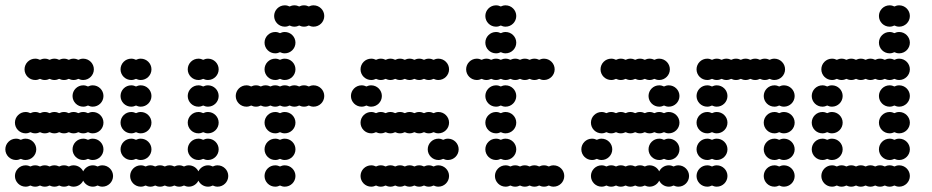

<svg xmlns="http://www.w3.org/2000/svg" viewBox="-20 -700 3496 720"><path d="M36 -40C36 -18 54 0 76 0C82.5 0 88.6 -1.6 94 -4.3C99.4 -1.6 105.5 0 112 0C118.5 0 124.6 -1.6 130 -4.3C135.4 -1.6 141.5 0 148 0C154.5 0 160.6 -1.6 166 -4.3C171.4 -1.6 177.5 0 184 0C190.5 0 196.6 -1.6 202 -4.3C207.4 -1.6 213.5 0 220 0C226.5 0 232.6 -1.6 238 -4.3C243.4 -1.6 249.5 0 256 0C271.8 0 285.5 -9.3 292 -22.6C298.5 -9.3 312.2 0 328 0C334.5 0 340.6 -1.6 346 -4.3C351.4 -1.6 357.5 0 364 0C386 0 404 -18 404 -40C404 -62 386 -80 364 -80C357.5 -80 351.4 -78.4 346 -75.7C340.6 -78.4 334.5 -80 328 -80C312.2 -80 298.5 -70.7 292 -57.4C285.5 -70.7 271.8 -80 256 -80C249.5 -80 243.4 -78.4 238 -75.7C232.6 -78.4 226.5 -80 220 -80C213.5 -80 207.4 -78.4 202 -75.7C196.6 -78.4 190.5 -80 184 -80C177.5 -80 171.4 -78.4 166 -75.7C160.6 -78.4 154.5 -80 148 -80C141.5 -80 135.4 -78.4 130 -75.7C124.6 -78.4 118.5 -80 112 -80C105.5 -80 99.4 -78.4 94 -75.7C88.6 -78.4 82.5 -80 76 -80C54 -80 36 -62 36 -40ZM252 -140C252 -118 270 -100 292 -100C298.5 -100 304.6 -101.6 310 -104.3C315.4 -101.6 321.5 -100 328 -100C350 -100 368 -118 368 -140C368 -162 350 -180 328 -180C321.5 -180 315.4 -178.4 310 -175.7C304.6 -178.4 298.5 -180 292 -180C270 -180 252 -162 252 -140ZM0 -140C0 -118 18 -100 40 -100C46.5 -100 52.6 -101.6 58 -104.3C63.4 -101.6 69.5 -100 76 -100C98 -100 116 -118 116 -140C116 -162 98 -180 76 -180C69.5 -180 63.4 -178.4 58 -175.7C52.6 -178.4 46.5 -180 40 -180C18 -180 0 -162 0 -140ZM36 -240C36 -218 54 -200 76 -200C82.5 -200 88.6 -201.6 94 -204.3C99.4 -201.6 105.5 -200 112 -200C118.5 -200 124.6 -201.6 130 -204.3C135.4 -201.6 141.5 -200 148 -200C154.5 -200 160.6 -201.6 166 -204.3C171.4 -201.6 177.5 -200 184 -200C190.5 -200 196.6 -201.6 202 -204.3C207.4 -201.6 213.5 -200 220 -200C226.5 -200 232.6 -201.6 238 -204.3C243.4 -201.6 249.5 -200 256 -200C262.5 -200 268.6 -201.6 274 -204.3C279.4 -201.6 285.5 -200 292 -200C298.5 -200 304.6 -201.6 310 -204.3C315.4 -201.6 321.5 -200 328 -200C350 -200 368 -218 368 -240C368 -262 350 -280 328 -280C321.5 -280 315.4 -278.4 310 -275.7C304.6 -278.4 298.5 -280 292 -280C285.5 -280 279.4 -278.4 274 -275.7C268.6 -278.4 262.5 -280 256 -280C249.5 -280 243.4 -278.4 238 -275.7C232.6 -278.4 226.5 -280 220 -280C213.5 -280 207.4 -278.4 202 -275.7C196.6 -278.4 190.5 -280 184 -280C177.5 -280 171.4 -278.4 166 -275.7C160.6 -278.4 154.5 -280 148 -280C141.5 -280 135.4 -278.4 130 -275.7C124.6 -278.4 118.5 -280 112 -280C105.5 -280 99.4 -278.4 94 -275.7C88.6 -278.4 82.5 -280 76 -280C54 -280 36 -262 36 -240ZM252 -340C252 -318 270 -300 292 -300C298.5 -300 304.6 -301.6 310 -304.3C315.4 -301.6 321.5 -300 328 -300C350 -300 368 -318 368 -340C368 -362 350 -380 328 -380C321.5 -380 315.4 -378.4 310 -375.7C304.6 -378.4 298.5 -380 292 -380C270 -380 252 -362 252 -340ZM72 -440C72 -418 90 -400 112 -400C118.5 -400 124.6 -401.6 130 -404.3C135.4 -401.6 141.5 -400 148 -400C154.5 -400 160.6 -401.6 166 -404.3C171.4 -401.6 177.5 -400 184 -400C190.5 -400 196.6 -401.6 202 -404.3C207.4 -401.6 213.5 -400 220 -400C226.5 -400 232.6 -401.6 238 -404.3C243.4 -401.6 249.5 -400 256 -400C262.5 -400 268.6 -401.6 274 -404.3C279.4 -401.6 285.5 -400 292 -400C314 -400 332 -418 332 -440C332 -462 314 -480 292 -480C285.5 -480 279.4 -478.4 274 -475.7C268.6 -478.4 262.5 -480 256 -480C249.5 -480 243.4 -478.4 238 -475.7C232.6 -478.4 226.5 -480 220 -480C213.5 -480 207.4 -478.4 202 -475.7C196.6 -478.4 190.5 -480 184 -480C177.5 -480 171.4 -478.4 166 -475.7C160.6 -478.4 154.5 -480 148 -480C141.5 -480 135.4 -478.4 130 -475.7C124.6 -478.4 118.5 -480 112 -480C90 -480 72 -462 72 -440Z M468 -40C468 -18 486 0 508 0C514.5 0 520.6 -1.6 526 -4.3C531.4 -1.6 537.5 0 544 0C550.5 0 556.6 -1.6 562 -4.3C567.4 -1.6 573.5 0 580 0C586.5 0 592.6 -1.6 598 -4.3C603.4 -1.6 609.5 0 616 0C622.5 0 628.6 -1.6 634 -4.3C639.4 -1.6 645.5 0 652 0C658.5 0 664.6 -1.6 670 -4.3C675.4 -1.6 681.5 0 688 0C703.8 0 717.5 -9.3 724 -22.6C730.5 -9.3 744.2 0 760 0C766.5 0 772.6 -1.6 778 -4.3C783.4 -1.6 789.5 0 796 0C818 0 836 -18 836 -40C836 -62 818 -80 796 -80C789.5 -80 783.4 -78.4 778 -75.7C772.6 -78.4 766.5 -80 760 -80C744.2 -80 730.5 -70.7 724 -57.4C717.5 -70.7 703.8 -80 688 -80C681.5 -80 675.4 -78.4 670 -75.7C664.6 -78.4 658.5 -80 652 -80C645.5 -80 639.4 -78.4 634 -75.7C628.6 -78.4 622.5 -80 616 -80C609.5 -80 603.4 -78.4 598 -75.7C592.6 -78.4 586.5 -80 580 -80C573.5 -80 567.4 -78.4 562 -75.7C556.6 -78.4 550.5 -80 544 -80C537.5 -80 531.4 -78.4 526 -75.7C520.6 -78.4 514.5 -80 508 -80C486 -80 468 -62 468 -40ZM684 -140C684 -118 702 -100 724 -100C730.5 -100 736.6 -101.6 742 -104.3C747.4 -101.6 753.5 -100 760 -100C782 -100 800 -118 800 -140C800 -162 782 -180 760 -180C753.5 -180 747.4 -178.4 742 -175.7C736.6 -178.4 730.5 -180 724 -180C702 -180 684 -162 684 -140ZM432 -140C432 -118 450 -100 472 -100C478.5 -100 484.6 -101.6 490 -104.3C495.4 -101.6 501.5 -100 508 -100C530 -100 548 -118 548 -140C548 -162 530 -180 508 -180C501.5 -180 495.4 -178.4 490 -175.7C484.6 -178.4 478.5 -180 472 -180C450 -180 432 -162 432 -140ZM684 -240C684 -218 702 -200 724 -200C730.5 -200 736.6 -201.6 742 -204.3C747.4 -201.6 753.5 -200 760 -200C782 -200 800 -218 800 -240C800 -262 782 -280 760 -280C753.5 -280 747.4 -278.4 742 -275.7C736.6 -278.4 730.5 -280 724 -280C702 -280 684 -262 684 -240ZM432 -240C432 -218 450 -200 472 -200C478.5 -200 484.6 -201.6 490 -204.3C495.4 -201.6 501.5 -200 508 -200C530 -200 548 -218 548 -240C548 -262 530 -280 508 -280C501.5 -280 495.4 -278.4 490 -275.7C484.6 -278.4 478.5 -280 472 -280C450 -280 432 -262 432 -240ZM684 -340C684 -318 702 -300 724 -300C730.5 -300 736.6 -301.6 742 -304.3C747.4 -301.6 753.5 -300 760 -300C782 -300 800 -318 800 -340C800 -362 782 -380 760 -380C753.5 -380 747.4 -378.4 742 -375.7C736.6 -378.4 730.5 -380 724 -380C702 -380 684 -362 684 -340ZM432 -340C432 -318 450 -300 472 -300C478.5 -300 484.6 -301.6 490 -304.3C495.4 -301.6 501.5 -300 508 -300C530 -300 548 -318 548 -340C548 -362 530 -380 508 -380C501.5 -380 495.4 -378.4 490 -375.7C484.6 -378.4 478.5 -380 472 -380C450 -380 432 -362 432 -340ZM684 -440C684 -418 702 -400 724 -400C730.5 -400 736.6 -401.6 742 -404.3C747.4 -401.6 753.5 -400 760 -400C782 -400 800 -418 800 -440C800 -462 782 -480 760 -480C753.5 -480 747.4 -478.4 742 -475.7C736.6 -478.4 730.5 -480 724 -480C702 -480 684 -462 684 -440ZM432 -440C432 -418 450 -400 472 -400C478.5 -400 484.6 -401.6 490 -404.3C495.4 -401.6 501.5 -400 508 -400C530 -400 548 -418 548 -440C548 -462 530 -480 508 -480C501.5 -480 495.4 -478.4 490 -475.7C484.6 -478.4 478.5 -480 472 -480C450 -480 432 -462 432 -440Z M972 -40C972 -18 990 0 1012 0C1018.5 0 1024.6 -1.6 1030 -4.3C1035.4 -1.6 1041.5 0 1048 0C1070 0 1088 -18 1088 -40C1088 -62 1070 -80 1048 -80C1041.5 -80 1035.4 -78.4 1030 -75.7C1024.6 -78.4 1018.5 -80 1012 -80C990 -80 972 -62 972 -40ZM972 -140C972 -118 990 -100 1012 -100C1018.5 -100 1024.6 -101.6 1030 -104.3C1035.4 -101.6 1041.5 -100 1048 -100C1070 -100 1088 -118 1088 -140C1088 -162 1070 -180 1048 -180C1041.5 -180 1035.4 -178.4 1030 -175.7C1024.6 -178.4 1018.5 -180 1012 -180C990 -180 972 -162 972 -140ZM972 -240C972 -218 990 -200 1012 -200C1018.5 -200 1024.6 -201.6 1030 -204.3C1035.4 -201.6 1041.5 -200 1048 -200C1070 -200 1088 -218 1088 -240C1088 -262 1070 -280 1048 -280C1041.5 -280 1035.4 -278.4 1030 -275.7C1024.6 -278.4 1018.5 -280 1012 -280C990 -280 972 -262 972 -240ZM864 -340C864 -318 882 -300 904 -300C910.5 -300 916.6 -301.6 922 -304.3C927.4 -301.6 933.5 -300 940 -300C946.5 -300 952.6 -301.6 958 -304.3C963.4 -301.6 969.5 -300 976 -300C982.5 -300 988.6 -301.6 994 -304.3C999.4 -301.6 1005.5 -300 1012 -300C1018.5 -300 1024.6 -301.6 1030 -304.3C1035.4 -301.6 1041.5 -300 1048 -300C1054.5 -300 1060.6 -301.6 1066 -304.3C1071.4 -301.6 1077.5 -300 1084 -300C1090.5 -300 1096.6 -301.6 1102 -304.3C1107.4 -301.6 1113.5 -300 1120 -300C1126.5 -300 1132.6 -301.6 1138 -304.3C1143.4 -301.6 1149.5 -300 1156 -300C1178 -300 1196 -318 1196 -340C1196 -362 1178 -380 1156 -380C1149.5 -380 1143.4 -378.4 1138 -375.7C1132.6 -378.4 1126.5 -380 1120 -380C1113.5 -380 1107.4 -378.4 1102 -375.7C1096.6 -378.4 1090.5 -380 1084 -380C1077.5 -380 1071.4 -378.4 1066 -375.7C1060.6 -378.4 1054.5 -380 1048 -380C1041.5 -380 1035.4 -378.4 1030 -375.7C1024.6 -378.4 1018.5 -380 1012 -380C1005.5 -380 999.4 -378.4 994 -375.7C988.6 -378.4 982.5 -380 976 -380C969.5 -380 963.4 -378.4 958 -375.7C952.6 -378.4 946.5 -380 940 -380C933.5 -380 927.4 -378.4 922 -375.7C916.6 -378.4 910.5 -380 904 -380C882 -380 864 -362 864 -340ZM972 -440C972 -418 990 -400 1012 -400C1018.5 -400 1024.6 -401.6 1030 -404.3C1035.4 -401.6 1041.5 -400 1048 -400C1070 -400 1088 -418 1088 -440C1088 -462 1070 -480 1048 -480C1041.5 -480 1035.4 -478.4 1030 -475.7C1024.6 -478.4 1018.5 -480 1012 -480C990 -480 972 -462 972 -440ZM972 -540C972 -518 990 -500 1012 -500C1018.5 -500 1024.6 -501.6 1030 -504.3C1035.4 -501.6 1041.5 -500 1048 -500C1070 -500 1088 -518 1088 -540C1088 -562 1070 -580 1048 -580C1041.5 -580 1035.4 -578.4 1030 -575.7C1024.6 -578.4 1018.5 -580 1012 -580C990 -580 972 -562 972 -540ZM1008 -640C1008 -618 1026 -600 1048 -600C1054.5 -600 1060.6 -601.6 1066 -604.3C1071.4 -601.6 1077.5 -600 1084 -600C1090.5 -600 1096.6 -601.6 1102 -604.3C1107.4 -601.6 1113.5 -600 1120 -600C1126.5 -600 1132.6 -601.6 1138 -604.3C1143.4 -601.6 1149.5 -600 1156 -600C1178 -600 1196 -618 1196 -640C1196 -662 1178 -680 1156 -680C1149.5 -680 1143.4 -678.4 1138 -675.7C1132.6 -678.4 1126.5 -680 1120 -680C1113.5 -680 1107.4 -678.4 1102 -675.7C1096.6 -678.4 1090.5 -680 1084 -680C1077.5 -680 1071.4 -678.4 1066 -675.7C1060.6 -678.4 1054.5 -680 1048 -680C1026 -680 1008 -662 1008 -640Z M1332 -40C1332 -18 1350 0 1372 0C1378.5 0 1384.6 -1.6 1390 -4.3C1395.4 -1.6 1401.5 0 1408 0C1414.5 0 1420.6 -1.6 1426 -4.3C1431.4 -1.6 1437.5 0 1444 0C1450.5 0 1456.6 -1.6 1462 -4.3C1467.4 -1.6 1473.5 0 1480 0C1486.5 0 1492.6 -1.6 1498 -4.3C1503.4 -1.6 1509.5 0 1516 0C1522.5 0 1528.6 -1.6 1534 -4.3C1539.4 -1.6 1545.5 0 1552 0C1558.5 0 1564.6 -1.6 1570 -4.3C1575.4 -1.6 1581.5 0 1588 0C1594.5 0 1600.6 -1.6 1606 -4.3C1611.4 -1.6 1617.5 0 1624 0C1646 0 1664 -18 1664 -40C1664 -62 1646 -80 1624 -80C1617.5 -80 1611.4 -78.4 1606 -75.7C1600.6 -78.4 1594.5 -80 1588 -80C1581.5 -80 1575.4 -78.4 1570 -75.7C1564.6 -78.4 1558.5 -80 1552 -80C1545.5 -80 1539.4 -78.4 1534 -75.7C1528.6 -78.4 1522.5 -80 1516 -80C1509.5 -80 1503.4 -78.4 1498 -75.7C1492.6 -78.4 1486.5 -80 1480 -80C1473.5 -80 1467.4 -78.4 1462 -75.7C1456.6 -78.4 1450.5 -80 1444 -80C1437.5 -80 1431.4 -78.4 1426 -75.7C1420.6 -78.4 1414.5 -80 1408 -80C1401.5 -80 1395.4 -78.4 1390 -75.7C1384.6 -78.4 1378.5 -80 1372 -80C1350 -80 1332 -62 1332 -40ZM1584 -140C1584 -118 1602 -100 1624 -100C1630.5 -100 1636.6 -101.6 1642 -104.3C1647.4 -101.6 1653.5 -100 1660 -100C1682 -100 1700 -118 1700 -140C1700 -162 1682 -180 1660 -180C1653.5 -180 1647.4 -178.4 1642 -175.7C1636.6 -178.4 1630.5 -180 1624 -180C1602 -180 1584 -162 1584 -140ZM1332 -240C1332 -218 1350 -200 1372 -200C1378.5 -200 1384.6 -201.6 1390 -204.3C1395.4 -201.6 1401.5 -200 1408 -200C1414.5 -200 1420.6 -201.6 1426 -204.3C1431.4 -201.6 1437.5 -200 1444 -200C1450.5 -200 1456.6 -201.6 1462 -204.3C1467.4 -201.6 1473.5 -200 1480 -200C1486.5 -200 1492.6 -201.6 1498 -204.3C1503.4 -201.6 1509.5 -200 1516 -200C1522.5 -200 1528.6 -201.6 1534 -204.3C1539.4 -201.6 1545.5 -200 1552 -200C1558.5 -200 1564.6 -201.6 1570 -204.3C1575.4 -201.6 1581.5 -200 1588 -200C1594.5 -200 1600.6 -201.6 1606 -204.3C1611.4 -201.6 1617.5 -200 1624 -200C1646 -200 1664 -218 1664 -240C1664 -262 1646 -280 1624 -280C1617.5 -280 1611.4 -278.4 1606 -275.7C1600.6 -278.4 1594.5 -280 1588 -280C1581.5 -280 1575.4 -278.4 1570 -275.7C1564.6 -278.4 1558.5 -280 1552 -280C1545.5 -280 1539.4 -278.4 1534 -275.7C1528.6 -278.4 1522.5 -280 1516 -280C1509.5 -280 1503.4 -278.4 1498 -275.7C1492.6 -278.4 1486.5 -280 1480 -280C1473.5 -280 1467.4 -278.4 1462 -275.7C1456.6 -278.4 1450.5 -280 1444 -280C1437.5 -280 1431.4 -278.4 1426 -275.7C1420.6 -278.4 1414.5 -280 1408 -280C1401.5 -280 1395.4 -278.4 1390 -275.7C1384.6 -278.4 1378.5 -280 1372 -280C1350 -280 1332 -262 1332 -240ZM1296 -340C1296 -318 1314 -300 1336 -300C1342.5 -300 1348.6 -301.6 1354 -304.3C1359.4 -301.6 1365.5 -300 1372 -300C1394 -300 1412 -318 1412 -340C1412 -362 1394 -380 1372 -380C1365.5 -380 1359.4 -378.4 1354 -375.7C1348.6 -378.4 1342.5 -380 1336 -380C1314 -380 1296 -362 1296 -340ZM1332 -440C1332 -418 1350 -400 1372 -400C1378.5 -400 1384.6 -401.6 1390 -404.3C1395.4 -401.6 1401.5 -400 1408 -400C1414.5 -400 1420.6 -401.6 1426 -404.3C1431.4 -401.6 1437.5 -400 1444 -400C1450.5 -400 1456.6 -401.6 1462 -404.3C1467.4 -401.6 1473.5 -400 1480 -400C1486.5 -400 1492.6 -401.6 1498 -404.3C1503.4 -401.6 1509.5 -400 1516 -400C1522.5 -400 1528.6 -401.6 1534 -404.3C1539.4 -401.6 1545.5 -400 1552 -400C1558.5 -400 1564.6 -401.6 1570 -404.3C1575.4 -401.6 1581.5 -400 1588 -400C1594.5 -400 1600.6 -401.6 1606 -404.3C1611.4 -401.6 1617.5 -400 1624 -400C1646 -400 1664 -418 1664 -440C1664 -462 1646 -480 1624 -480C1617.5 -480 1611.4 -478.4 1606 -475.7C1600.6 -478.4 1594.5 -480 1588 -480C1581.5 -480 1575.4 -478.4 1570 -475.7C1564.6 -478.4 1558.5 -480 1552 -480C1545.5 -480 1539.4 -478.4 1534 -475.7C1528.6 -478.4 1522.5 -480 1516 -480C1509.5 -480 1503.4 -478.4 1498 -475.7C1492.6 -478.4 1486.5 -480 1480 -480C1473.5 -480 1467.4 -478.4 1462 -475.7C1456.6 -478.4 1450.5 -480 1444 -480C1437.5 -480 1431.4 -478.4 1426 -475.7C1420.6 -478.4 1414.5 -480 1408 -480C1401.5 -480 1395.4 -478.4 1390 -475.7C1384.6 -478.4 1378.5 -480 1372 -480C1350 -480 1332 -462 1332 -440Z M1836 -40C1836 -18 1854 0 1876 0C1882.5 0 1888.6 -1.6 1894 -4.3C1899.4 -1.6 1905.5 0 1912 0C1918.5 0 1924.6 -1.6 1930 -4.3C1935.4 -1.6 1941.5 0 1948 0C1954.5 0 1960.6 -1.6 1966 -4.3C1971.4 -1.6 1977.5 0 1984 0C1990.5 0 1996.6 -1.6 2002 -4.3C2007.4 -1.6 2013.5 0 2020 0C2026.5 0 2032.6 -1.6 2038 -4.3C2043.4 -1.6 2049.5 0 2056 0C2078 0 2096 -18 2096 -40C2096 -62 2078 -80 2056 -80C2049.5 -80 2043.4 -78.4 2038 -75.7C2032.6 -78.4 2026.5 -80 2020 -80C2013.5 -80 2007.4 -78.4 2002 -75.7C1996.6 -78.4 1990.5 -80 1984 -80C1977.5 -80 1971.4 -78.4 1966 -75.7C1960.6 -78.4 1954.5 -80 1948 -80C1941.5 -80 1935.4 -78.4 1930 -75.7C1924.6 -78.4 1918.5 -80 1912 -80C1905.5 -80 1899.4 -78.4 1894 -75.7C1888.6 -78.4 1882.5 -80 1876 -80C1854 -80 1836 -62 1836 -40ZM1800 -140C1800 -118 1818 -100 1840 -100C1846.5 -100 1852.6 -101.6 1858 -104.3C1863.4 -101.6 1869.5 -100 1876 -100C1898 -100 1916 -118 1916 -140C1916 -162 1898 -180 1876 -180C1869.5 -180 1863.4 -178.4 1858 -175.7C1852.6 -178.4 1846.5 -180 1840 -180C1818 -180 1800 -162 1800 -140ZM1800 -240C1800 -218 1818 -200 1840 -200C1846.5 -200 1852.6 -201.6 1858 -204.3C1863.4 -201.6 1869.5 -200 1876 -200C1898 -200 1916 -218 1916 -240C1916 -262 1898 -280 1876 -280C1869.5 -280 1863.4 -278.4 1858 -275.7C1852.6 -278.4 1846.5 -280 1840 -280C1818 -280 1800 -262 1800 -240ZM1800 -340C1800 -318 1818 -300 1840 -300C1846.5 -300 1852.6 -301.6 1858 -304.3C1863.4 -301.6 1869.5 -300 1876 -300C1898 -300 1916 -318 1916 -340C1916 -362 1898 -380 1876 -380C1869.5 -380 1863.4 -378.4 1858 -375.7C1852.6 -378.4 1846.5 -380 1840 -380C1818 -380 1800 -362 1800 -340ZM1728 -440C1728 -418 1746 -400 1768 -400C1774.5 -400 1780.6 -401.6 1786 -404.3C1791.4 -401.6 1797.5 -400 1804 -400C1810.5 -400 1816.6 -401.6 1822 -404.3C1827.4 -401.6 1833.5 -400 1840 -400C1846.5 -400 1852.6 -401.6 1858 -404.3C1863.4 -401.6 1869.5 -400 1876 -400C1882.5 -400 1888.6 -401.6 1894 -404.3C1899.4 -401.6 1905.5 -400 1912 -400C1918.5 -400 1924.6 -401.6 1930 -404.3C1935.4 -401.6 1941.5 -400 1948 -400C1954.5 -400 1960.6 -401.6 1966 -404.3C1971.4 -401.6 1977.5 -400 1984 -400C1990.5 -400 1996.6 -401.6 2002 -404.3C2007.4 -401.6 2013.5 -400 2020 -400C2042 -400 2060 -418 2060 -440C2060 -462 2042 -480 2020 -480C2013.5 -480 2007.4 -478.4 2002 -475.7C1996.6 -478.4 1990.5 -480 1984 -480C1977.5 -480 1971.4 -478.4 1966 -475.7C1960.6 -478.4 1954.5 -480 1948 -480C1941.5 -480 1935.4 -478.4 1930 -475.7C1924.6 -478.4 1918.5 -480 1912 -480C1905.5 -480 1899.4 -478.4 1894 -475.7C1888.6 -478.4 1882.5 -480 1876 -480C1869.5 -480 1863.4 -478.4 1858 -475.7C1852.6 -478.4 1846.5 -480 1840 -480C1833.5 -480 1827.4 -478.4 1822 -475.7C1816.6 -478.4 1810.5 -480 1804 -480C1797.5 -480 1791.4 -478.4 1786 -475.7C1780.6 -478.4 1774.5 -480 1768 -480C1746 -480 1728 -462 1728 -440ZM1800 -540C1800 -518 1818 -500 1840 -500C1846.5 -500 1852.6 -501.6 1858 -504.3C1863.4 -501.6 1869.5 -500 1876 -500C1898 -500 1916 -518 1916 -540C1916 -562 1898 -580 1876 -580C1869.5 -580 1863.4 -578.4 1858 -575.7C1852.6 -578.4 1846.5 -580 1840 -580C1818 -580 1800 -562 1800 -540ZM1800 -640C1800 -618 1818 -600 1840 -600C1846.5 -600 1852.6 -601.6 1858 -604.3C1863.4 -601.6 1869.5 -600 1876 -600C1898 -600 1916 -618 1916 -640C1916 -662 1898 -680 1876 -680C1869.5 -680 1863.4 -678.4 1858 -675.7C1852.6 -678.4 1846.5 -680 1840 -680C1818 -680 1800 -662 1800 -640Z M2196 -40C2196 -18 2214 0 2236 0C2242.5 0 2248.6 -1.6 2254 -4.3C2259.4 -1.6 2265.5 0 2272 0C2278.5 0 2284.6 -1.6 2290 -4.3C2295.4 -1.6 2301.5 0 2308 0C2314.5 0 2320.6 -1.6 2326 -4.3C2331.4 -1.6 2337.5 0 2344 0C2350.5 0 2356.6 -1.6 2362 -4.3C2367.4 -1.6 2373.5 0 2380 0C2386.5 0 2392.6 -1.6 2398 -4.3C2403.4 -1.6 2409.5 0 2416 0C2431.8 0 2445.5 -9.3 2452 -22.6C2458.5 -9.3 2472.2 0 2488 0C2494.5 0 2500.6 -1.6 2506 -4.3C2511.4 -1.6 2517.5 0 2524 0C2546 0 2564 -18 2564 -40C2564 -62 2546 -80 2524 -80C2517.5 -80 2511.4 -78.4 2506 -75.7C2500.6 -78.4 2494.5 -80 2488 -80C2472.2 -80 2458.5 -70.7 2452 -57.4C2445.5 -70.7 2431.8 -80 2416 -80C2409.5 -80 2403.4 -78.4 2398 -75.7C2392.6 -78.4 2386.5 -80 2380 -80C2373.5 -80 2367.4 -78.4 2362 -75.7C2356.6 -78.4 2350.5 -80 2344 -80C2337.5 -80 2331.4 -78.4 2326 -75.7C2320.6 -78.4 2314.5 -80 2308 -80C2301.5 -80 2295.4 -78.4 2290 -75.7C2284.6 -78.4 2278.5 -80 2272 -80C2265.5 -80 2259.4 -78.4 2254 -75.7C2248.6 -78.4 2242.5 -80 2236 -80C2214 -80 2196 -62 2196 -40ZM2412 -140C2412 -118 2430 -100 2452 -100C2458.5 -100 2464.6 -101.6 2470 -104.3C2475.4 -101.6 2481.5 -100 2488 -100C2510 -100 2528 -118 2528 -140C2528 -162 2510 -180 2488 -180C2481.5 -180 2475.4 -178.4 2470 -175.7C2464.6 -178.4 2458.5 -180 2452 -180C2430 -180 2412 -162 2412 -140ZM2160 -140C2160 -118 2178 -100 2200 -100C2206.5 -100 2212.6 -101.6 2218 -104.3C2223.4 -101.6 2229.5 -100 2236 -100C2258 -100 2276 -118 2276 -140C2276 -162 2258 -180 2236 -180C2229.5 -180 2223.4 -178.4 2218 -175.7C2212.6 -178.4 2206.5 -180 2200 -180C2178 -180 2160 -162 2160 -140ZM2196 -240C2196 -218 2214 -200 2236 -200C2242.5 -200 2248.6 -201.6 2254 -204.3C2259.4 -201.6 2265.5 -200 2272 -200C2278.5 -200 2284.6 -201.6 2290 -204.3C2295.4 -201.6 2301.5 -200 2308 -200C2314.5 -200 2320.6 -201.6 2326 -204.3C2331.4 -201.6 2337.5 -200 2344 -200C2350.5 -200 2356.6 -201.6 2362 -204.3C2367.4 -201.6 2373.5 -200 2380 -200C2386.5 -200 2392.6 -201.6 2398 -204.3C2403.4 -201.6 2409.5 -200 2416 -200C2422.5 -200 2428.6 -201.6 2434 -204.3C2439.4 -201.6 2445.5 -200 2452 -200C2458.5 -200 2464.6 -201.6 2470 -204.3C2475.4 -201.6 2481.5 -200 2488 -200C2510 -200 2528 -218 2528 -240C2528 -262 2510 -280 2488 -280C2481.5 -280 2475.4 -278.4 2470 -275.7C2464.6 -278.4 2458.5 -280 2452 -280C2445.5 -280 2439.4 -278.4 2434 -275.7C2428.6 -278.4 2422.5 -280 2416 -280C2409.5 -280 2403.4 -278.4 2398 -275.7C2392.6 -278.4 2386.5 -280 2380 -280C2373.5 -280 2367.4 -278.4 2362 -275.7C2356.6 -278.4 2350.5 -280 2344 -280C2337.5 -280 2331.4 -278.4 2326 -275.7C2320.6 -278.4 2314.5 -280 2308 -280C2301.5 -280 2295.4 -278.4 2290 -275.7C2284.6 -278.4 2278.5 -280 2272 -280C2265.5 -280 2259.4 -278.4 2254 -275.7C2248.6 -278.4 2242.5 -280 2236 -280C2214 -280 2196 -262 2196 -240ZM2412 -340C2412 -318 2430 -300 2452 -300C2458.5 -300 2464.6 -301.6 2470 -304.3C2475.4 -301.6 2481.5 -300 2488 -300C2510 -300 2528 -318 2528 -340C2528 -362 2510 -380 2488 -380C2481.5 -380 2475.4 -378.4 2470 -375.7C2464.6 -378.4 2458.5 -380 2452 -380C2430 -380 2412 -362 2412 -340ZM2232 -440C2232 -418 2250 -400 2272 -400C2278.5 -400 2284.6 -401.6 2290 -404.3C2295.4 -401.6 2301.5 -400 2308 -400C2314.5 -400 2320.6 -401.6 2326 -404.3C2331.4 -401.6 2337.5 -400 2344 -400C2350.5 -400 2356.6 -401.6 2362 -404.3C2367.4 -401.6 2373.5 -400 2380 -400C2386.5 -400 2392.6 -401.6 2398 -404.3C2403.4 -401.6 2409.5 -400 2416 -400C2422.5 -400 2428.6 -401.6 2434 -404.3C2439.4 -401.6 2445.5 -400 2452 -400C2474 -400 2492 -418 2492 -440C2492 -462 2474 -480 2452 -480C2445.5 -480 2439.4 -478.4 2434 -475.7C2428.6 -478.4 2422.5 -480 2416 -480C2409.5 -480 2403.4 -478.4 2398 -475.7C2392.6 -478.4 2386.5 -480 2380 -480C2373.5 -480 2367.4 -478.4 2362 -475.7C2356.6 -478.4 2350.5 -480 2344 -480C2337.5 -480 2331.4 -478.4 2326 -475.7C2320.6 -478.4 2314.5 -480 2308 -480C2301.5 -480 2295.4 -478.4 2290 -475.7C2284.6 -478.4 2278.5 -480 2272 -480C2250 -480 2232 -462 2232 -440Z M2844 -40C2844 -18 2862 0 2884 0C2890.5 0 2896.6 -1.6 2902 -4.3C2907.4 -1.6 2913.5 0 2920 0C2942 0 2960 -18 2960 -40C2960 -62 2942 -80 2920 -80C2913.5 -80 2907.4 -78.4 2902 -75.7C2896.6 -78.4 2890.5 -80 2884 -80C2862 -80 2844 -62 2844 -40ZM2592 -40C2592 -18 2610 0 2632 0C2638.5 0 2644.6 -1.6 2650 -4.3C2655.4 -1.6 2661.5 0 2668 0C2690 0 2708 -18 2708 -40C2708 -62 2690 -80 2668 -80C2661.5 -80 2655.4 -78.4 2650 -75.7C2644.6 -78.4 2638.5 -80 2632 -80C2610 -80 2592 -62 2592 -40ZM2844 -140C2844 -118 2862 -100 2884 -100C2890.5 -100 2896.6 -101.6 2902 -104.3C2907.4 -101.6 2913.5 -100 2920 -100C2942 -100 2960 -118 2960 -140C2960 -162 2942 -180 2920 -180C2913.5 -180 2907.4 -178.4 2902 -175.7C2896.6 -178.4 2890.5 -180 2884 -180C2862 -180 2844 -162 2844 -140ZM2592 -140C2592 -118 2610 -100 2632 -100C2638.5 -100 2644.6 -101.6 2650 -104.3C2655.4 -101.6 2661.5 -100 2668 -100C2690 -100 2708 -118 2708 -140C2708 -162 2690 -180 2668 -180C2661.5 -180 2655.4 -178.4 2650 -175.7C2644.6 -178.4 2638.5 -180 2632 -180C2610 -180 2592 -162 2592 -140ZM2844 -240C2844 -218 2862 -200 2884 -200C2890.5 -200 2896.6 -201.6 2902 -204.3C2907.4 -201.6 2913.5 -200 2920 -200C2942 -200 2960 -218 2960 -240C2960 -262 2942 -280 2920 -280C2913.5 -280 2907.4 -278.4 2902 -275.7C2896.6 -278.4 2890.5 -280 2884 -280C2862 -280 2844 -262 2844 -240ZM2592 -240C2592 -218 2610 -200 2632 -200C2638.5 -200 2644.6 -201.6 2650 -204.3C2655.4 -201.6 2661.5 -200 2668 -200C2690 -200 2708 -218 2708 -240C2708 -262 2690 -280 2668 -280C2661.5 -280 2655.4 -278.4 2650 -275.7C2644.6 -278.4 2638.5 -280 2632 -280C2610 -280 2592 -262 2592 -240ZM2844 -340C2844 -318 2862 -300 2884 -300C2890.5 -300 2896.6 -301.6 2902 -304.3C2907.4 -301.6 2913.5 -300 2920 -300C2942 -300 2960 -318 2960 -340C2960 -362 2942 -380 2920 -380C2913.5 -380 2907.4 -378.4 2902 -375.7C2896.6 -378.4 2890.5 -380 2884 -380C2862 -380 2844 -362 2844 -340ZM2592 -340C2592 -318 2610 -300 2632 -300C2638.5 -300 2644.6 -301.6 2650 -304.3C2655.4 -301.6 2661.5 -300 2668 -300C2690 -300 2708 -318 2708 -340C2708 -362 2690 -380 2668 -380C2661.5 -380 2655.4 -378.4 2650 -375.7C2644.6 -378.4 2638.5 -380 2632 -380C2610 -380 2592 -362 2592 -340ZM2592 -440C2592 -418 2610 -400 2632 -400C2638.5 -400 2644.6 -401.6 2650 -404.3C2655.4 -401.6 2661.5 -400 2668 -400C2674.5 -400 2680.6 -401.6 2686 -404.3C2691.4 -401.6 2697.5 -400 2704 -400C2710.5 -400 2716.6 -401.6 2722 -404.3C2727.4 -401.6 2733.5 -400 2740 -400C2746.5 -400 2752.6 -401.6 2758 -404.3C2763.4 -401.6 2769.5 -400 2776 -400C2782.5 -400 2788.6 -401.6 2794 -404.3C2799.4 -401.6 2805.5 -400 2812 -400C2818.5 -400 2824.6 -401.6 2830 -404.3C2835.4 -401.6 2841.5 -400 2848 -400C2854.5 -400 2860.6 -401.6 2866 -404.3C2871.4 -401.6 2877.5 -400 2884 -400C2906 -400 2924 -418 2924 -440C2924 -462 2906 -480 2884 -480C2877.5 -480 2871.4 -478.4 2866 -475.7C2860.6 -478.4 2854.5 -480 2848 -480C2841.5 -480 2835.4 -478.4 2830 -475.7C2824.6 -478.4 2818.5 -480 2812 -480C2805.5 -480 2799.4 -478.4 2794 -475.7C2788.6 -478.4 2782.5 -480 2776 -480C2769.5 -480 2763.4 -478.4 2758 -475.7C2752.6 -478.4 2746.5 -480 2740 -480C2733.5 -480 2727.4 -478.4 2722 -475.7C2716.6 -478.4 2710.5 -480 2704 -480C2697.5 -480 2691.4 -478.4 2686 -475.7C2680.6 -478.4 2674.5 -480 2668 -480C2661.5 -480 2655.4 -478.4 2650 -475.7C2644.6 -478.4 2638.5 -480 2632 -480C2610 -480 2592 -462 2592 -440Z M3060 -40C3060 -18 3078 0 3100 0C3106.5 0 3112.6 -1.6 3118 -4.3C3123.4 -1.6 3129.5 0 3136 0C3142.5 0 3148.6 -1.6 3154 -4.3C3159.4 -1.6 3165.5 0 3172 0C3178.5 0 3184.6 -1.6 3190 -4.3C3195.4 -1.6 3201.5 0 3208 0C3214.5 0 3220.6 -1.6 3226 -4.3C3231.4 -1.6 3237.5 0 3244 0C3250.5 0 3256.6 -1.6 3262 -4.3C3267.4 -1.6 3273.5 0 3280 0C3286.5 0 3292.6 -1.6 3298 -4.3C3303.4 -1.6 3309.5 0 3316 0C3322.5 0 3328.6 -1.6 3334 -4.3C3339.4 -1.6 3345.5 0 3352 0C3374 0 3392 -18 3392 -40C3392 -62 3374 -80 3352 -80C3345.5 -80 3339.4 -78.4 3334 -75.7C3328.6 -78.4 3322.5 -80 3316 -80C3309.5 -80 3303.4 -78.4 3298 -75.7C3292.6 -78.4 3286.5 -80 3280 -80C3273.5 -80 3267.4 -78.4 3262 -75.7C3256.6 -78.4 3250.5 -80 3244 -80C3237.5 -80 3231.4 -78.4 3226 -75.7C3220.6 -78.4 3214.5 -80 3208 -80C3201.5 -80 3195.4 -78.4 3190 -75.7C3184.6 -78.4 3178.5 -80 3172 -80C3165.5 -80 3159.4 -78.4 3154 -75.7C3148.6 -78.4 3142.5 -80 3136 -80C3129.5 -80 3123.4 -78.4 3118 -75.7C3112.6 -78.4 3106.5 -80 3100 -80C3078 -80 3060 -62 3060 -40ZM3276 -140C3276 -118 3294 -100 3316 -100C3322.5 -100 3328.6 -101.6 3334 -104.3C3339.4 -101.6 3345.5 -100 3352 -100C3374 -100 3392 -118 3392 -140C3392 -162 3374 -180 3352 -180C3345.5 -180 3339.4 -178.4 3334 -175.7C3328.6 -178.4 3322.5 -180 3316 -180C3294 -180 3276 -162 3276 -140ZM3024 -140C3024 -118 3042 -100 3064 -100C3070.5 -100 3076.6 -101.6 3082 -104.3C3087.4 -101.6 3093.5 -100 3100 -100C3122 -100 3140 -118 3140 -140C3140 -162 3122 -180 3100 -180C3093.5 -180 3087.4 -178.4 3082 -175.7C3076.6 -178.4 3070.5 -180 3064 -180C3042 -180 3024 -162 3024 -140ZM3276 -240C3276 -218 3294 -200 3316 -200C3322.5 -200 3328.6 -201.6 3334 -204.3C3339.4 -201.6 3345.5 -200 3352 -200C3374 -200 3392 -218 3392 -240C3392 -262 3374 -280 3352 -280C3345.5 -280 3339.4 -278.4 3334 -275.7C3328.6 -278.4 3322.5 -280 3316 -280C3294 -280 3276 -262 3276 -240ZM3024 -240C3024 -218 3042 -200 3064 -200C3070.5 -200 3076.6 -201.6 3082 -204.3C3087.4 -201.6 3093.5 -200 3100 -200C3122 -200 3140 -218 3140 -240C3140 -262 3122 -280 3100 -280C3093.5 -280 3087.4 -278.4 3082 -275.7C3076.6 -278.4 3070.5 -280 3064 -280C3042 -280 3024 -262 3024 -240ZM3276 -340C3276 -318 3294 -300 3316 -300C3322.5 -300 3328.6 -301.6 3334 -304.3C3339.4 -301.6 3345.5 -300 3352 -300C3374 -300 3392 -318 3392 -340C3392 -362 3374 -380 3352 -380C3345.5 -380 3339.4 -378.4 3334 -375.7C3328.6 -378.4 3322.5 -380 3316 -380C3294 -380 3276 -362 3276 -340ZM3024 -340C3024 -318 3042 -300 3064 -300C3070.5 -300 3076.6 -301.6 3082 -304.3C3087.4 -301.6 3093.5 -300 3100 -300C3122 -300 3140 -318 3140 -340C3140 -362 3122 -380 3100 -380C3093.5 -380 3087.4 -378.4 3082 -375.7C3076.6 -378.4 3070.5 -380 3064 -380C3042 -380 3024 -362 3024 -340ZM3060 -440C3060 -418 3078 -400 3100 -400C3106.5 -400 3112.6 -401.6 3118 -404.3C3123.4 -401.6 3129.5 -400 3136 -400C3142.5 -400 3148.6 -401.6 3154 -404.3C3159.4 -401.6 3165.5 -400 3172 -400C3178.5 -400 3184.6 -401.6 3190 -404.3C3195.4 -401.6 3201.5 -400 3208 -400C3214.5 -400 3220.6 -401.6 3226 -404.3C3231.4 -401.6 3237.5 -400 3244 -400C3250.5 -400 3256.6 -401.6 3262 -404.3C3267.4 -401.6 3273.5 -400 3280 -400C3286.5 -400 3292.6 -401.6 3298 -404.3C3303.4 -401.6 3309.5 -400 3316 -400C3322.5 -400 3328.6 -401.6 3334 -404.3C3339.4 -401.6 3345.5 -400 3352 -400C3374 -400 3392 -418 3392 -440C3392 -462 3374 -480 3352 -480C3345.5 -480 3339.4 -478.4 3334 -475.7C3328.6 -478.4 3322.5 -480 3316 -480C3309.5 -480 3303.4 -478.4 3298 -475.7C3292.6 -478.4 3286.5 -480 3280 -480C3273.5 -480 3267.4 -478.4 3262 -475.7C3256.6 -478.4 3250.5 -480 3244 -480C3237.5 -480 3231.4 -478.4 3226 -475.7C3220.6 -478.4 3214.5 -480 3208 -480C3201.5 -480 3195.4 -478.4 3190 -475.7C3184.6 -478.4 3178.5 -480 3172 -480C3165.5 -480 3159.4 -478.4 3154 -475.7C3148.6 -478.4 3142.5 -480 3136 -480C3129.5 -480 3123.4 -478.4 3118 -475.7C3112.6 -478.4 3106.5 -480 3100 -480C3078 -480 3060 -462 3060 -440ZM3276 -540C3276 -518 3294 -500 3316 -500C3322.5 -500 3328.6 -501.6 3334 -504.3C3339.4 -501.6 3345.5 -500 3352 -500C3374 -500 3392 -518 3392 -540C3392 -562 3374 -580 3352 -580C3345.5 -580 3339.4 -578.4 3334 -575.7C3328.6 -578.4 3322.5 -580 3316 -580C3294 -580 3276 -562 3276 -540ZM3276 -640C3276 -618 3294 -600 3316 -600C3322.5 -600 3328.6 -601.6 3334 -604.3C3339.4 -601.6 3345.5 -600 3352 -600C3374 -600 3392 -618 3392 -640C3392 -662 3374 -680 3352 -680C3345.5 -680 3339.4 -678.4 3334 -675.7C3328.6 -678.4 3322.5 -680 3316 -680C3294 -680 3276 -662 3276 -640Z"/></svg>

Font: Dotrice Condensed
Style: Bold
Weight: 700
Width: 2
Monospace: yes
Designer: Paul Flo Williams
Foundry: His Deeds Are Dust
Version: Version 1.001